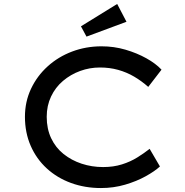

<svg xmlns="http://www.w3.org/2000/svg" viewBox="-20 -940 936 970"><path d="M490 10Q409 10 339 -15.5Q269 -41 216.5 -89Q164 -137 135 -203.5Q106 -270 106 -350Q106 -426 136.5 -491Q167 -556 220.5 -604.5Q274 -653 344 -679.5Q414 -706 493 -706Q556 -706 614 -689Q672 -672 719.5 -645.5Q767 -619 796 -588L729 -501Q695 -531 657.5 -553Q620 -575 577 -587Q534 -599 485 -599Q433 -599 385 -581.5Q337 -564 298.5 -531.5Q260 -499 238 -452.5Q216 -406 216 -350Q216 -289 238.5 -241.5Q261 -194 301 -162Q341 -130 392.5 -113Q444 -96 501 -96Q553 -96 596 -109.5Q639 -123 673.5 -144.5Q708 -166 736 -188L788 -99Q762 -75 716 -49.5Q670 -24 612 -7Q554 10 490 10ZM417 -755 389 -807 572 -920 619 -830Z"/></svg>

Font: Lexend Peta
Style: Regular
Weight: 400
Designer: Bonnie Shaver-Troup, Thomas Jockin
Foundry: Lexend
Version: Version 1.007